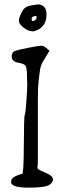

<svg xmlns="http://www.w3.org/2000/svg" viewBox="-20 -866 296 889"><path d="M172.9 -841.8Q195.3 -832 195.3 -800.3Q195.3 -768.6 182.6 -751.5Q169.9 -734.4 154.3 -727.5Q138.7 -720.7 132.8 -720.7Q127 -720.7 114.3 -724.1Q101.6 -727.5 84.5 -742.2Q67.4 -756.8 67.4 -769.5Q67.4 -782.2 77.6 -803.7Q87.9 -825.2 99.1 -832Q110.4 -838.9 124 -840.8Q137.7 -842.8 146 -844.2Q154.3 -845.7 158.7 -845.7Q163.1 -845.7 172.9 -841.8ZM147.5 -792Q127 -791 126.5 -779.8Q126 -768.6 132.3 -768.6Q138.7 -768.6 144 -773.9Q149.4 -779.3 149.4 -785.6Q149.4 -792 147.5 -792ZM210.9 -11.7Q193.4 2.9 112.3 2.9Q31.2 2.9 31.2 -23.4V-24.4Q31.2 -41 52.7 -50.8Q75.2 -60.5 82.5 -60.5Q89.8 -60.5 90.3 -193.8Q90.8 -327.1 94.7 -334Q98.6 -341.8 102.5 -402.3Q106.4 -457 106.4 -481.4Q105.5 -484.4 105.5 -487.3Q105.5 -511.7 104.5 -531.7Q103.5 -551.8 98.6 -561Q93.8 -570.3 64.5 -575.7Q35.2 -581.1 34.2 -602.5Q34.2 -602.5 34.2 -605.5Q35.2 -625 48.8 -629.9Q64.5 -635.7 112.3 -645Q160.2 -654.3 171.9 -654.3Q181.6 -654.3 193.4 -644.5L209 -630.9L180.7 -584Q167 -562.5 164.1 -534.2Q158.2 -492.2 156.2 -459Q155.3 -443.4 155.3 -399.4Q155.3 -399.4 155.3 -347.7Q155.3 -347.7 155.3 -266.6V-187.5Q155.3 -187.5 155.3 -140.6Q155.3 -102.5 154.3 -97.7Q153.3 -95.7 153.3 -92.8Q153.3 -91.8 153.3 -90.8Q153.3 -85 158.2 -82Q166 -76.2 193.4 -64.9Q220.7 -53.7 224.6 -40Q225.6 -38.1 225.6 -35.2Q225.6 -23.4 210.9 -11.7Z"/></svg>

Font: Drukaatie burti
Style: Light
Weight: 300
Version: Version 0.14